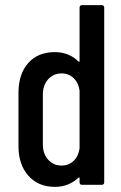

<svg xmlns="http://www.w3.org/2000/svg" viewBox="-20 -720 471 748"><path d="M290 -690Q290 -700 300 -700H376Q386 -700 386 -690V-10Q386 0 376 0H300Q290 0 290 -10V-25Q290 -32 285 -27Q247 8 194 8Q129 8 90.5 -35.5Q52 -79 52 -150V-358Q52 -432 90 -474.5Q128 -517 194 -517Q248 -517 285 -481Q290 -476 290 -483ZM220 -75Q248 -75 267 -93.5Q286 -112 290 -142V-367Q286 -397 267 -415.5Q248 -434 220 -434Q188 -434 167.5 -411Q147 -388 147 -352V-157Q147 -121 167.5 -98Q188 -75 220 -75Z"/></svg>

Font: Barlow Condensed Medium
Style: Regular
Weight: 500
Width: 3
Designer: Jeremy Tribby
Foundry: Tribby Type
Version: Version 1.422;hotconv 1.0.109;makeotfexe 2.5.65596